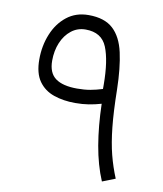

<svg xmlns="http://www.w3.org/2000/svg" viewBox="-78 -736 678 800"><g transform="rotate(10 261.5 -336.5)"><path d="M350.1 -318.8Q323.2 -311 297.4 -306.9Q271.5 -302.7 240.2 -302.7Q190.4 -302.7 149.9 -316.7Q109.4 -330.6 85.7 -364Q62 -397.5 62 -455.6Q62 -513.7 82.3 -563.2Q102.5 -612.8 140.9 -643.1Q179.2 -673.3 232.9 -673.3Q300.3 -673.3 336.4 -640.1Q372.6 -606.9 386.7 -543.2Q400.9 -479.5 402.8 -388.7Q404.3 -294.4 411.1 -229.5Q418 -164.6 430.4 -116Q442.9 -67.4 461.9 -21.5L407.2 0Q379.9 -64.5 366.2 -144.5Q352.5 -224.6 350.1 -318.8ZM344.7 -380.4V-398.4Q344.2 -500.5 321.5 -556.2Q298.8 -611.8 231 -611.8Q196.8 -611.8 170.7 -591.3Q144.5 -570.8 130.1 -536.4Q115.7 -502 115.7 -460Q115.7 -408.2 146.5 -385.7Q177.2 -363.3 237.8 -363.3Q269 -363.3 293.7 -367.7Q318.4 -372.1 344.7 -380.4Z"/></g></svg>

Font: Estedad-FD Light
Style: Regular
Weight: 300
Designer: Amin Abedi
Version: Version 7.3